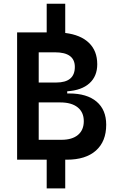

<svg xmlns="http://www.w3.org/2000/svg" viewBox="-20 -870 626 1046"><path d="M234.4 156.2V0H73.2V-693.4H234.4V-849.6H335.4V-690.4Q419.4 -680.2 464.6 -636.5Q509.8 -592.8 509.8 -520Q509.8 -454.6 467.3 -416.3Q424.8 -377.9 346.2 -372.6V-360.8H357.4Q453.6 -360.8 506.1 -316.4Q558.6 -272 558.6 -190.4Q558.6 -99.6 502.7 -49.8Q446.8 0 343.8 0H335.4V156.2ZM190.9 -312V-108.4H315.4Q373 -108.4 404.8 -135Q436.5 -161.6 436.5 -210Q436.5 -258.3 403.1 -285.2Q369.6 -312 308.6 -312ZM190.9 -420.4H286.1Q387.7 -420.4 387.7 -505.4Q387.7 -585 279.3 -585H190.9Z"/></svg>

Font: CaskaydiaCove NF SemiBold
Style: Regular
Weight: 600
Designer: Aaron Bell
Foundry: Saja Typeworks
Version: Version 2111.001; VTT 6.35;Nerd Fonts 3.2.1